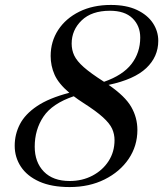

<svg xmlns="http://www.w3.org/2000/svg" viewBox="-20 -746 660 777"><path d="M536 -220Q536 -155.5 500.8 -103.2Q465.5 -51 403.5 -20Q341.5 11 262 11Q188.5 11 139 -11.2Q89.5 -33.5 64.5 -71.5Q39.5 -109.5 39.5 -156Q39.5 -202.5 60.5 -243.2Q81.5 -284 129.8 -316.5Q178 -349 260.5 -370.5Q216.5 -408 200.8 -443.8Q185 -479.5 185 -519.5Q185 -578 215.5 -624.8Q246 -671.5 301 -698.8Q356 -726 428.5 -726Q491.5 -726 534.2 -705.8Q577 -685.5 598.8 -652.5Q620.5 -619.5 620.5 -581Q620.5 -516.5 572 -470.5Q523.5 -424.5 419.5 -402.5Q486.5 -356.5 511.2 -313.2Q536 -270 536 -220ZM399.5 -416 401 -415Q477 -441.5 512.2 -487.2Q547.5 -533 547.5 -594Q547.5 -641.5 516.2 -672Q485 -702.5 425 -702.5Q351 -702.5 310.5 -663.5Q270 -624.5 270 -569.5Q270 -543.5 280.5 -521.2Q291 -499 319 -474.2Q347 -449.5 399.5 -416ZM120.5 -152.5Q120.5 -89.5 157.5 -51.5Q194.5 -13.5 262 -13.5Q313 -13.5 354.2 -35.2Q395.5 -57 419.5 -94.2Q443.5 -131.5 443.5 -179Q443.5 -203 433.8 -224.8Q424 -246.5 396.5 -271.5Q369 -296.5 316.5 -330Q295.5 -343.5 278.5 -356.5Q191.5 -327 156 -274.2Q120.5 -221.5 120.5 -152.5Z"/></svg>

Font: Newsreader 72pt Medium
Style: Italic
Weight: 500
Italic angle: -17°
Designer: Hugues Gentile
Foundry: Production Type
Version: Version 1.003; ttfautohint (v1.8.3)